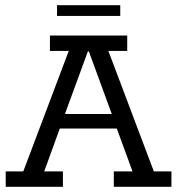

<svg xmlns="http://www.w3.org/2000/svg" viewBox="-20 -720 683 740"><path d="M2 0V-59.3H69.7L245 -523.7H172.4V-583H470.3V-523.7H397.7L573 -59.3H640.7V0H418.6V-59.3H490.7L422.1 -246.6L450 -224.6H197.1L218.4 -246.6L150.4 -59.3H222.5V0ZM222.8 -260.3 209.9 -280.5H428.8L418.3 -260.3L322.4 -521.9H318.7ZM199.8 -658.5V-699.9H443.5V-658.5Z"/></svg>

Font: Rokkitt SemiBold
Style: Regular
Weight: 600
Designer: Vernon Adams
Foundry: Vernon Adams
Version: Version 3.103